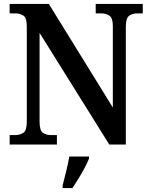

<svg xmlns="http://www.w3.org/2000/svg" viewBox="-20 -734 764 975"><path d="M29 0V-48H55Q81 -48 98.5 -59.5Q116 -71 116 -116V-602Q116 -644 98.5 -655Q81 -666 57 -666H29V-714H228L553 -188V-602Q553 -643 535.5 -654.5Q518 -666 494 -666H466V-714H705V-666H678Q653 -666 636 -654Q619 -642 619 -598V0H535L181 -567V-116Q181 -71 198 -59.5Q215 -48 240 -48H269V0ZM298 208Q306 176 316 136Q326 96 332 61H432V71Q424 92 409.5 119Q395 146 378.5 173Q362 200 348 221H298Z"/></svg>

Font: Noto Serif Bengali SemiCondensed SemiBold
Style: Regular
Weight: 600
Width: 4
Designer: Juan Bruce, Universal Thirst, Indian Type Foundry and the Monotype Design Team.
Foundry: Monotype Imaging Inc.
Version: Version 2.003; ttfautohint (v1.8.4.7-5d5b)